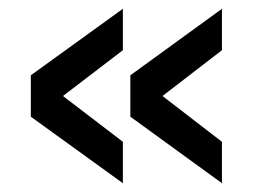

<svg xmlns="http://www.w3.org/2000/svg" viewBox="-20 -558 574 436"><path d="M259 -444 123 -340 259 -236V-142L50 -293V-387L259 -538ZM484 -444 349 -340 484 -236V-142L276 -293V-387L484 -538Z"/></svg>

Font: Cooper Hewitt
Style: Regular
Weight: 707
Designer: Village Type and Design LLC
Foundry: Cooper Hewitt Smithsonian Design Museum
Version: 1.000